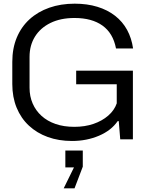

<svg xmlns="http://www.w3.org/2000/svg" viewBox="-20 -759 800 1046"><path d="M372 9Q300 9 240.5 -12.5Q181 -34 137.5 -74.5Q94 -115 70.5 -172.5Q47 -230 47 -301V-422Q47 -496 71.5 -554.5Q96 -613 141 -654Q186 -695 248.5 -717Q311 -739 387 -739Q455 -739 510.5 -722Q566 -705 607 -673Q648 -641 672.5 -596Q697 -551 705 -495H612Q604 -537 585.5 -568Q567 -599 538.5 -619.5Q510 -640 472 -650.5Q434 -661 386 -661Q310 -661 255 -634Q200 -607 170.5 -559.5Q141 -512 141 -449V-281Q141 -234 158 -195Q175 -156 206.5 -127.5Q238 -99 283 -83.5Q328 -68 385 -68Q442 -68 489 -84Q536 -100 569.5 -129Q603 -158 616 -196V-300H395V-374H704V0H635L627 -99H621Q586 -48 519 -19.5Q452 9 372 9ZM327 267 383 153H336V61H431V149L386 267Z"/></svg>

Font: Hubot Sans
Style: Regular
Weight: 400
Designer: Deni Anggara
Foundry: GitHub, Inc., Subsidiary of Microsoft Corporation
Version: Version 2.000